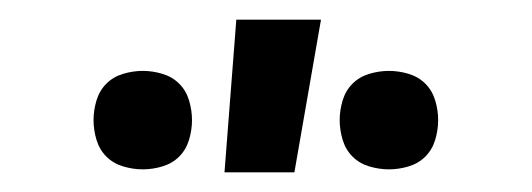

<svg xmlns="http://www.w3.org/2000/svg" viewBox="-20 -775 540 195"><path d="M375 -603Q365 -603 355 -606Q345 -609 338 -616Q331 -623 328 -633Q325 -643 325 -653Q325 -663 328 -673Q331 -683 338 -690Q345 -697 355 -700Q365 -703 375 -703Q385 -703 395 -700Q405 -697 412 -690Q419 -683 422 -673Q425 -663 425 -653Q425 -643 422 -633Q419 -623 412 -616Q405 -609 395 -606Q385 -603 375 -603ZM125 -603Q115 -603 105 -606Q95 -609 88 -616Q81 -623 78 -633Q75 -643 75 -653Q75 -663 78 -673Q81 -683 88 -690Q95 -697 105 -700Q115 -703 125 -703Q135 -703 145 -700Q155 -697 162 -690Q169 -683 172 -673Q175 -663 175 -653Q175 -643 172 -633Q169 -623 162 -616Q155 -609 145 -606Q135 -603 125 -603ZM208 -600 220 -755H306L279 -600Z"/></svg>

Font: Iosevka Medium
Style: Regular
Weight: 500
Monospace: yes
Designer: Belleve Invis
Foundry: Belleve Invis
Version: Version 32.5.0; ttfautohint (v1.8.4)